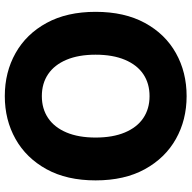

<svg xmlns="http://www.w3.org/2000/svg" viewBox="-19 -760 790 792"><g transform="rotate(90 376.0 -364.0)"><path d="M376.5 11.2Q277.8 11.2 199 -33.2Q120.1 -77.6 74.5 -161.4Q28.8 -245.1 28.8 -363.3Q28.8 -482.4 74.5 -566.4Q120.1 -650.4 199 -694.6Q277.8 -738.8 376.5 -738.8Q474.6 -738.8 553.2 -694.6Q631.8 -650.4 678 -566.4Q724.1 -482.4 724.1 -363.3Q724.1 -244.6 678 -160.9Q631.8 -77.1 553.2 -33Q474.6 11.2 376.5 11.2ZM376.5 -141.6Q428.7 -141.6 467 -167.5Q505.4 -193.4 526.4 -243.2Q547.4 -293 547.4 -363.3Q547.4 -434.1 526.4 -484.1Q505.4 -534.2 467 -560.1Q428.7 -585.9 376.5 -585.9Q324.2 -585.9 285.9 -560.1Q247.6 -534.2 226.6 -484.1Q205.6 -434.1 205.6 -363.3Q205.6 -293 226.6 -243.2Q247.6 -193.4 285.9 -167.5Q324.2 -141.6 376.5 -141.6Z"/></g></svg>

Font: Inter 28pt ExtraBold
Style: Regular
Weight: 800
Designer: Rasmus Andersson
Foundry: rsms
Version: Version 4.001;git-66647c0bb